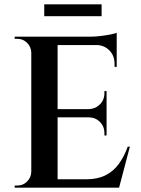

<svg xmlns="http://www.w3.org/2000/svg" viewBox="-20 -870 653 890"><path d="M247 -700V0H125V-700ZM512 -39 529 0H244V-39ZM474 -364V-326H244V-364ZM521 -700V-661H244V-700ZM582 -190 532 0H345L381 -39Q432 -39 469 -57.5Q506 -76 531 -110.5Q556 -145 572 -190ZM474 -328V-242H464V-253Q464 -284 443 -305Q422 -326 391 -326V-328ZM474 -448V-362H391V-364Q422 -365 443 -386Q464 -407 464 -438V-448ZM521 -664V-560H511V-574Q511 -612 487 -636.5Q463 -661 423 -662V-664ZM521 -718V-689L399 -700Q421 -700 445.5 -703Q470 -706 491 -710Q512 -714 521 -718ZM128 -73V0H48V-10Q48 -10 54.5 -10Q61 -10 61 -10Q87 -10 105.5 -28.5Q124 -47 125 -73ZM128 -627H125Q124 -653 105.5 -671.5Q87 -690 61 -690Q61 -690 54.5 -690Q48 -690 48 -690V-700H128ZM185 -850H451V-795H185Z"/></svg>

Font: Cinzel SemiBold
Style: Regular
Weight: 600
Designer: Natanael Gama
Version: Version 2.000